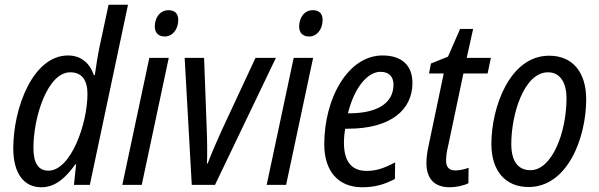

<svg xmlns="http://www.w3.org/2000/svg" viewBox="-20 -780 2525 810"><path d="M184 -60C142 -60 121 -92 121 -156C121 -287 181 -475 276 -475C327 -475 349 -440 349 -384C349 -258 279 -60 184 -60ZM154 10C214 10 257 -30 298 -87H301L292 0H359L520 -760H438L399 -578C391 -539 386 -503 380 -463H376C360 -511 324 -546 267 -546C119 -546 36 -325 36 -154C36 -47 82 10 154 10Z M675 -626C707 -626 732 -655 732 -696C732 -722 718 -737 691 -737C653 -737 633 -703 633 -668C633 -641 649 -626 675 -626ZM496 0H578L692 -536H610Z M789 0H887L1144 -536H1058L913 -225C896 -188 872 -132 856 -90H853C855 -117 854 -196 852 -239L841 -536H759Z M1284 -626C1316 -626 1341 -655 1341 -696C1341 -722 1327 -737 1300 -737C1262 -737 1242 -703 1242 -668C1242 -641 1258 -626 1284 -626ZM1105 0H1187L1301 -536H1219Z M1508 10C1564 10 1604 -3 1646 -25L1647 -95C1602 -71 1568 -59 1527 -59C1462 -59 1431 -100 1431 -178C1431 -197 1433 -218 1436 -237H1448C1629 -237 1720 -317 1720 -430C1720 -504 1675 -546 1594 -546C1447 -546 1348 -364 1348 -171C1348 -58 1407 10 1508 10ZM1448 -302C1474 -409 1530 -477 1585 -477C1623 -477 1640 -455 1640 -423C1640 -343 1569 -302 1453 -302Z M1878 10C1904 10 1937 3 1956 -7L1957 -72C1937 -65 1918 -61 1901 -61C1872 -61 1861 -78 1862 -105C1862 -121 1865 -143 1870 -162L1935 -470H2037L2051 -536H1949L1976 -658H1921L1870 -541L1798 -512L1790 -470H1852L1788 -165C1782 -138 1779 -113 1779 -93C1779 -22 1816 10 1878 10Z M2210 9C2374 9 2453 -198 2453 -361C2453 -476 2395 -545 2297 -545C2128 -545 2053 -323 2053 -173C2053 -59 2112 9 2210 9ZM2218 -62C2165 -62 2137 -101 2137 -172C2137 -299 2191 -475 2292 -475C2347 -475 2370 -425 2370 -367C2370 -217 2307 -62 2218 -62Z"/></svg>

Font: Noto Sans Display SemiCondensed
Style: Italic
Weight: 400
Width: 4
Italic angle: -12°
Designer: Monotype Design Team
Foundry: Monotype Imaging Inc.
Version: Version 1.900